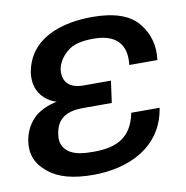

<svg xmlns="http://www.w3.org/2000/svg" viewBox="-68 -612 672 693"><g transform="rotate(-10 268.0 -266.0)"><path d="M220 15C350 15 475 -41 497 -182H393C376 -95 321 -67 237 -67C206 -67 166 -68 141 -89C122 -105 116 -125 120 -150C127 -210 168 -229 224 -229H330L341 -309H241C215 -309 196 -315 183 -328C171 -341 167 -357 169 -379C173 -403 186 -424 207 -442C228 -461 260 -469 305 -469C388 -469 425 -428 416 -353H519C526 -406 513 -451 481 -490C449 -528 394 -547 314 -547C204 -547 82 -512 61 -387C57 -354 63 -326 81 -304C95 -287 112 -275 135 -268C104 -262 78 -250 57 -234C31 -211 15 -182 9 -145C2 -98 18 -60 56 -30C93 1 147 15 220 15Z"/></g></svg>

Font: Cheyenne Sans Medium
Style: Italic
Weight: 500
Italic angle: -8.13011°
Designer: The Public Sans project authors (U.S. Web Design System), Libre Franklin designed by Pablo Impallari and Rodrigo Fuenzal
Foundry: The Cheyenne Sans Project Authors
Version: Version 2.007